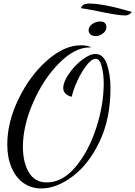

<svg xmlns="http://www.w3.org/2000/svg" viewBox="-20 -974 762 1081"><path d="M21 -161Q21 -286 84.5 -417Q148 -548 245 -633.5Q342 -719 435 -719Q473 -719 495 -707H484Q401 -707 313 -618.5Q225 -530 167 -398Q109 -266 109 -147Q109 -60 142.5 -3.5Q176 53 243 53Q332 53 405.5 -34.5Q479 -122 521.5 -253Q564 -384 564 -505Q564 -556 553 -599.5Q542 -643 519 -643Q496 -643 467.5 -606.5Q439 -570 415.5 -519Q392 -468 384 -429Q360 -435 348 -448Q336 -461 336 -478Q336 -512 367.5 -558Q399 -604 442 -637Q485 -670 517 -670Q563 -670 582.5 -611Q602 -552 602 -477Q602 -306 541 -177.5Q480 -49 389 19Q298 87 213 87Q156 87 112.5 56.5Q69 26 45 -30.5Q21 -87 21 -161ZM479 -804Q479 -825 500 -839Q521 -853 544 -853Q579 -853 579 -820Q579 -801 560 -786Q541 -771 519 -771Q501 -771 490 -779.5Q479 -788 479 -804ZM536 -910Q457 -926 435 -928Q445 -954 481 -954Q563 -954 722 -907Q708 -887 684 -887Q661 -887 619 -894Q577 -901 536 -910Z"/></svg>

Font: Dancing Script
Style: Regular
Weight: 400
Designer: Pablo Impallari
Foundry: Pablo Impallari
Version: Version 2.000